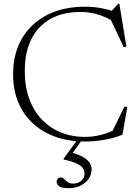

<svg xmlns="http://www.w3.org/2000/svg" viewBox="-20 -730 726 1004"><path d="M422.5 -14Q465 -14 507.8 -24.5Q550.5 -35 587.5 -56.5L561 -30L630.5 -172H646L620.5 -26Q582.5 -9.5 530.2 0.2Q478 10 423 10Q342.5 10 274.2 -13.2Q206 -36.5 155.5 -81.5Q105 -126.5 76.8 -192Q48.5 -257.5 48.5 -342Q48.5 -449 94.5 -528.2Q140.5 -607.5 225.2 -651.2Q310 -695 425 -695Q465 -695 503.8 -688.2Q542.5 -681.5 587 -667L559 -668L598.5 -710.5H604L641 -486L627 -483.5L550.5 -645L584.5 -611.5Q533.5 -642 490.2 -654.8Q447 -667.5 399.5 -667.5Q334 -667.5 280.8 -648Q227.5 -628.5 189.2 -589.5Q151 -550.5 130.2 -493Q109.5 -435.5 109.5 -359Q109.5 -275 134 -210.5Q158.5 -146 201.5 -102.2Q244.5 -58.5 301.2 -36.2Q358 -14 422.5 -14ZM339.5 254Q303.5 254 289.8 244Q276 234 276 220.5Q276 211.5 281.8 204.8Q287.5 198 298 198Q307 198 314.8 206Q322.5 214 333.5 222Q344.5 230 362.5 230Q388.5 230 405.2 215Q422 200 422 177Q422 161 412.2 148Q402.5 135 378.8 124Q355 113 312.5 104V100L389.5 -6H414L346.5 89L345 65.5Q389.5 76.5 414.2 91Q439 105.5 449 121.8Q459 138 459 155.5Q459 183.5 443 206Q427 228.5 400 241.2Q373 254 339.5 254Z"/></svg>

Font: Newsreader 36pt Light
Style: Regular
Weight: 300
Designer: Hugues Gentile
Foundry: Production Type
Version: Version 1.003